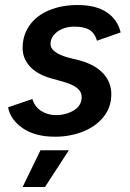

<svg xmlns="http://www.w3.org/2000/svg" viewBox="-20 -532 516 764"><path d="M12 -105 109 -138Q118 -107 144 -90.5Q170 -74 202 -74Q243 -74 274 -93Q305 -112 305 -146Q305 -167 287 -181.5Q269 -196 231 -207L188 -219Q131 -234 100.5 -266Q70 -298 70 -341Q70 -392 97.5 -431Q125 -470 175 -491Q225 -512 289 -512Q362 -512 405 -483Q448 -454 460 -403L366 -370Q357 -400 336 -413Q315 -426 276 -426Q236 -426 208.5 -406Q181 -386 181 -356Q181 -340 198.5 -326.5Q216 -313 251 -303L292 -293Q357 -276 390 -240.5Q423 -205 423 -157Q423 -106 392.5 -67.5Q362 -29 310.5 -8.5Q259 12 199 12Q120 12 71 -21.5Q22 -55 12 -105ZM141 66H254L159 212H70Z"/></svg>

Font: Oak Sans Semibold
Style: Italic
Weight: 600
Italic angle: -9.49998°
Foundry: Erik Kennedy, Walven
Version: Version 1.000